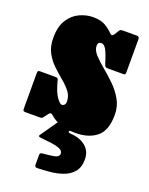

<svg xmlns="http://www.w3.org/2000/svg" viewBox="-148 -618 730 942"><g transform="rotate(20 217.5 -147.0)"><path d="M305.5 -346Q289 -399.5 278 -417.8Q267 -436 253 -436Q235 -436 235 -416Q235 -393.5 255.2 -371.2Q275.5 -349 305.2 -324.5Q335 -300 364.8 -271Q394.5 -242 414.8 -206.8Q435 -171.5 435 -127Q435 -45.5 393.5 -11.8Q352 22 283 22Q232 22 201.5 10.2Q171 -1.5 145 -24.5Q136.5 -32 128 -21L113 -1.5Q108.5 5 105.5 7.5Q102.5 10 91 10H18Q9.5 10 7.2 6.5Q5 3 5 -6V-186.5Q5 -195 6.8 -199Q8.5 -203 17 -203H92.5Q105.5 -203 108.5 -201Q111.5 -199 114 -189Q128.5 -133.5 146 -109.2Q163.5 -85 173 -85Q180.5 -85 186.2 -90.5Q192 -96 192 -108Q192 -137 174.8 -159.2Q157.5 -181.5 132.2 -202.2Q107 -223 81.8 -247Q56.5 -271 39.2 -302.8Q22 -334.5 22 -380Q22 -439.5 45 -475Q68 -510.5 102.5 -526.2Q137 -542 172 -542Q213.5 -542 237.8 -527Q262 -512 278 -495Q289 -483.5 298.5 -499L310.5 -518.5Q314.5 -525.5 318.5 -527.8Q322.5 -530 333.5 -530H404.5Q417 -530 417 -516.5V-345.5Q417 -337.5 415.5 -333.8Q414 -330 405.5 -330H327Q315 -330 311.5 -334Q308 -338 305.5 -346ZM153 233.5V185Q153 176.5 157 174.2Q161 172 168.5 171.5Q199 169 225 164.5Q251 160 251 141.5Q251 126.5 232.2 119Q213.5 111.5 187 108.2Q160.5 105 138 103Q123.5 101.5 121.5 98.2Q119.5 95 124.5 88.5L205 -27.5Q208.5 -32.5 218 -32.5H267Q278.5 -32.5 281.8 -30.5Q285 -28.5 281 -22.5L256.5 16.5Q250 25 251.2 28.8Q252.5 32.5 266 33.5Q314.5 37 343.2 61.8Q372 86.5 372 128.5Q372 170.5 351.2 194.5Q330.5 218.5 298 229.8Q265.5 241 230.2 244Q195 247 165.5 248Q153 248.5 153 233.5Z"/></g></svg>

Font: Besley* Condensed Fatface
Style: Regular
Weight: 900
Width: 3
Designer: Owen Earl
Foundry: indestructible type*
Version: Version 3.000; ttfautohint (v1.8.3)